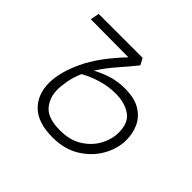

<svg xmlns="http://www.w3.org/2000/svg" viewBox="-129 -676 844 844"><g transform="rotate(45 293.0 -254.5)"><path d="M288.1 9.8Q195.3 9.8 150.9 -33.9Q106.4 -77.6 106.4 -149.4Q106.4 -214.4 145 -297.4Q183.6 -380.4 273.9 -475.1L38.6 -476.6L46.4 -517.6H319.8L335.9 -487.3Q307.6 -452.1 271.2 -410.4Q234.9 -368.7 207.5 -325.7Q240.7 -344.2 278.1 -356Q315.4 -367.7 359.4 -367.7Q421.4 -367.7 457.5 -345Q493.7 -322.3 509.3 -286.9Q524.9 -251.5 524.9 -212.4Q524.9 -158.2 496.1 -107.2Q467.3 -56.2 414.1 -23.2Q360.8 9.8 288.1 9.8ZM180.2 -276.9Q165 -242.2 159.2 -209.7Q153.3 -177.2 153.3 -154.8Q153.3 -103.5 183.6 -69.3Q213.9 -35.2 288.1 -35.2Q350.1 -35.2 392.3 -62Q434.6 -88.9 456.3 -129.4Q478 -169.9 478 -210.9Q478 -273.4 439.9 -298.3Q401.9 -323.2 348.1 -323.2Q302.2 -323.2 257.8 -309.8Q213.4 -296.4 180.2 -276.9Z"/></g></svg>

Font: Cascadia Mono NF ExtraLight
Style: Italic
Weight: 200
Italic angle: -10°
Monospace: yes
Designer: Aaron Bell
Foundry: Saja Typeworks
Version: Version 2404.023; ttfautohint (v1.8.4)